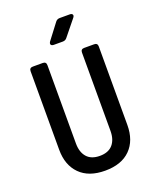

<svg xmlns="http://www.w3.org/2000/svg" viewBox="-172 -1049 943 1159"><g transform="rotate(-20 300.0 -470.0)"><path d="M300 10Q195 10 138 -47.5Q81 -105 81 -204V-708Q81 -730 103 -730H167Q189 -730 189 -708V-205Q189 -149 217 -117Q245 -85 300 -85Q355 -85 383 -117Q411 -149 411 -205V-708Q411 -730 433 -730H497Q519 -730 519 -708V-204Q519 -104 462 -47Q405 10 300 10ZM268 -810Q254 -810 249.5 -817.5Q245 -825 253 -837L329 -937Q339 -950 356 -950H420Q434 -950 438 -942Q442 -934 433 -923L352 -823Q342 -810 325 -810Z"/></g></svg>

Font: Pitagon Sans Mono SemiBold
Style: Regular
Weight: 600
Monospace: yes
Designer: Travis Tran
Foundry: Pitagon
Version: Version 1.001; ttfautohint (v1.8.4.7-5d5b);gftools[0.9.26]